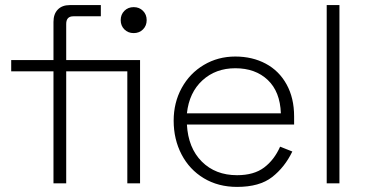

<svg xmlns="http://www.w3.org/2000/svg" viewBox="-20 -720 1435 754"><path d="M190 -484V-634Q190 -665 207 -682.5Q224 -700 254 -700H376V-656H268Q240 -656 240 -626V-484H530V-440H240V0H190V-440H24V-484ZM480 0V-484H530V0ZM454 -641Q454 -663 468.5 -677.5Q483 -692 505 -692Q527 -692 541.5 -677.5Q556 -663 556 -641Q556 -619 541.5 -604.5Q527 -590 505 -590Q483 -590 468.5 -604.5Q454 -619 454 -641Z M662 -246Q662 -317 693.5 -374.5Q725 -432 780.5 -465Q836 -498 904 -498Q971 -498 1023.5 -470Q1076 -442 1105.5 -388.5Q1135 -335 1135 -263V-231H714Q719 -139 772.5 -85.5Q826 -32 911 -32Q977 -32 1017 -62Q1057 -92 1080 -144L1128 -125Q1098 -63 1048.5 -24.5Q999 14 911 14Q837 14 780.5 -20Q724 -54 693 -113.5Q662 -173 662 -246ZM1083 -275Q1080 -360 1031.5 -406Q983 -452 904 -452Q827 -452 775 -404.5Q723 -357 714 -275Z M1313 0H1263V-700H1313Z"/></svg>

Font: Space Grotesk Variable
Style: Regular
Weight: 400
Designer: Florian Karsten (Space Grotesk), Colophon Foundry (Space Mono)
Foundry: Florian Karsten
Version: Version 1.106